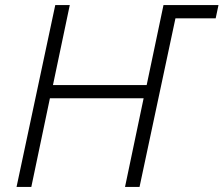

<svg xmlns="http://www.w3.org/2000/svg" viewBox="-20 -734 878 754"><path d="M45 0 197 -714H254L188 -400H556L622 -714H838L827 -662H669L528 0H471L544 -348H176L103 0Z"/></svg>

Font: Noto Sans Light
Style: Italic
Weight: 300
Italic angle: -12°
Designer: Monotype Design Team
Foundry: Monotype Imaging Inc.
Version: Version 2.013; ttfautohint (v1.8.4.7-5d5b)